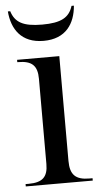

<svg xmlns="http://www.w3.org/2000/svg" viewBox="-53 -777 427 811"><g transform="rotate(-5 160.0 -371.5)"><path d="M152 -606C247 -606 286 -668 292 -743H282C267 -695 233 -675 152 -675C71 -675 37 -695 22 -743H12C18 -668 57 -606 152 -606ZM23 0H307V-10H294C235 -10 212 -33 212 -92V-536H33V-526H36C95 -526 118 -504 118 -448V-87C118 -32 95 -10 36 -10H23Z"/></g></svg>

Font: Noto Serif Display
Style: Regular
Weight: 400
Designer: Monotype Design Team
Foundry: Monotype Imaging Inc.
Version: Version 2.009